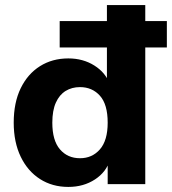

<svg xmlns="http://www.w3.org/2000/svg" viewBox="-20 -725 677 756"><path d="M249 11Q186 11 137.5 -20Q89 -51 61.5 -108Q34 -165 34 -242Q34 -321 61.5 -377.5Q89 -434 137.5 -464.5Q186 -495 249 -495Q307 -495 351.5 -467Q396 -439 412 -394H401V-538H215V-642H401V-705H552V-642H637V-538H552V0H404V-96H413Q399 -48 354 -18.5Q309 11 249 11ZM295 -102Q343 -102 373.5 -137Q404 -172 404 -242Q404 -314 373.5 -348Q343 -382 295 -382Q263 -382 238.5 -367Q214 -352 200 -321Q186 -290 186 -242Q186 -172 216 -137Q246 -102 295 -102Z"/></svg>

Font: Nunito Sans 12pt ExtraLight 12pt ExtraBold
Style: Regular
Weight: 800
Version: Version 3.101;gftools[0.9.27]